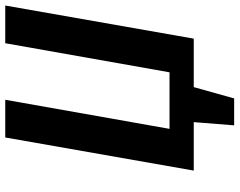

<svg xmlns="http://www.w3.org/2000/svg" viewBox="-108 -632 890 713"><g transform="rotate(-90 336.5 -275.0)"><path d="M240 0 228 150H328L370 0H550L673 -700H533L425 -90H215L323 -700H183L60 0Z"/></g></svg>

Font: Scada
Style: Bold Italic
Weight: 700
Designer: Jovanny Lemonad
Foundry: Jovanny Lemonad
Version: Version 3.005